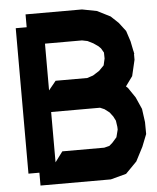

<svg xmlns="http://www.w3.org/2000/svg" viewBox="-56 -864 747 915"><g transform="rotate(-5 317.5 -406.5)"><path d="M600.6 -583 599.1 -582.5V-555.2L581.1 -478.5L547.4 -432.1L556.2 -424.3L588.9 -376L614.3 -318.8L623 -254.9L623.5 -197.8L600.1 -138.7L565.4 -71.8L511.7 -17.1L437 2.9H100.6V-58.6H48.3V-754.4H100.6V-815.9H370.6L441.4 -802.2L503.9 -770.5L539.6 -736.8L571.3 -695.3L587.9 -644.5L598.1 -594.2L599.1 -593.8V-588.9ZM474.1 -579.1 457.5 -581.1 478.5 -581.5 491.2 -580.1V-579.1ZM450.2 -541.5 457.5 -573.7 457 -602.1 444.8 -623 434.1 -633.8 410.2 -650.4 383.8 -663.6 357.9 -668.9H180.7V-445.3L215.8 -488.3H367.2L395.5 -497.6L426.3 -517.1ZM459 -169.9 481 -194.8 490.2 -231 489.7 -244.1 485.4 -273.9 474.6 -294.9 459 -315.4 436 -333 415.5 -341.8H181.6V-101.1L218.3 -150.4H418.9L443.8 -156.7Z"/></g></svg>

Font: Gap Sans
Style: Black
Weight: 400
Designer: Alexandre Liziard and Etienne Ozeray
Foundry: Interstices.io
Version: Version 1.6.1 - December 3. 2014